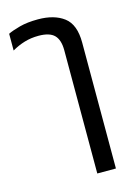

<svg xmlns="http://www.w3.org/2000/svg" viewBox="-116 -622 637 886"><g transform="rotate(-15 203.0 -179.0)"><path d="M236 200V-389Q236 -438 213.5 -461Q191 -484 138 -484Q102 -484 70.5 -474.5Q39 -465 10 -448V-528Q30 -538 67 -548Q104 -558 155 -558Q233 -558 279 -523Q325 -488 325 -402V200Z"/></g></svg>

Font: Go Noto Current
Style: Regular
Weight: 400
Designer: Monotype Design Team
Foundry: Monotype Imaging Inc.
Version: Version 2.007; ttfautohint (v1.8) -l 8 -r 50 -G 200 -x 14 -D